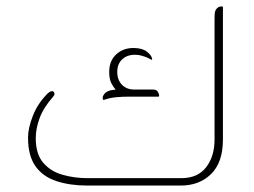

<svg xmlns="http://www.w3.org/2000/svg" viewBox="-20 -576 789 596"><path d="M667 -556H670Q672 -556 672 -553V-143Q672 -72 635.5 -36Q599 0 541 0H251Q198 0 156 -13.5Q114 -27 90.5 -59.5Q67 -92 67 -149Q67 -178 82 -216.5Q97 -255 128 -286Q131 -288 134 -290.5Q137 -293 141 -293Q149 -293 149 -284Q149 -280 145 -276Q115 -242 103 -209.5Q91 -177 91 -147Q91 -98 114 -71Q137 -44 174 -33.5Q211 -23 251 -23H543Q594 -23 620 -57Q646 -91 646 -143V-521Q646 -527 646.5 -533.5Q647 -540 650 -546Q657 -556 667 -556ZM301 -266Q299 -266 299 -269V-276Q300 -279 304 -284.5Q308 -290 318 -294Q323 -296 329 -296.5Q335 -297 339 -298Q333 -304 326 -317Q319 -330 319 -353Q319 -387 340.5 -407Q362 -427 394 -427Q421 -427 435.5 -416Q450 -405 452 -394Q453 -393 452 -391.5Q451 -390 449 -391Q445 -393 441.5 -395Q438 -397 433 -399Q427 -401 418.5 -403.5Q410 -406 399 -406Q374 -406 359 -391.5Q344 -377 344 -353Q344 -328 358.5 -313Q373 -298 397 -298H455Q466 -298 470 -291Q474 -284 474 -279V-278Q474 -276 471 -276H381Q362 -276 343.5 -274.5Q325 -273 309 -268Q306 -267 304.5 -266.5Q303 -266 301 -266Z"/></svg>

Font: Zain ExtraLight
Style: Regular
Weight: 200
Designer: Zain,Boutros
Foundry: Mobile Telecommunications Company (Zain), 2024
Version: Version 1.51; ttfautohint (v1.8.4)